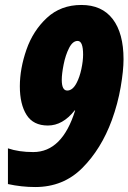

<svg xmlns="http://www.w3.org/2000/svg" viewBox="-20 -744 518 774"><path d="M12 -2V-146Q56 -131 114 -131Q231 -131 283 -299H281Q233 -238 173 -238Q114 -238 87 -281Q60 -324 60 -396Q60 -467 86.5 -543.5Q113 -620 169 -672Q225 -724 308 -724Q391 -724 434.5 -667Q478 -610 478 -505Q478 -460 466.5 -393Q455 -326 431 -260Q388 -143 311.5 -66.5Q235 10 122 10Q67 10 12 -2ZM289 -410Q301 -433 308 -465.5Q315 -498 315 -524Q315 -579 293 -579Q273 -579 258.5 -550.5Q244 -522 236.5 -484Q229 -446 229 -422Q229 -379 251 -379Q273 -379 289 -410Z"/></svg>

Font: Noto Sans UI CondBlack
Style: Italic
Weight: 900
Width: 3
Italic angle: -12°
Designer: Monotype Design Team
Foundry: Monotype Imaging Inc.
Version: Version 1.001